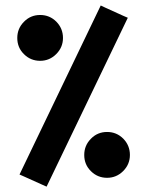

<svg xmlns="http://www.w3.org/2000/svg" viewBox="-20 -677 544 710"><path d="M352.5 -656.7 52.2 -31.7 69.8 -23.9 134.8 5.4 152.3 13.2 452.6 -611.3 434.6 -619.1 370.1 -648.4ZM291.5 -104C291.5 -80.1 299.8 -60.1 316.4 -43.9C332.5 -27.8 352.5 -19.5 376 -19.5C398.9 -19.5 418.9 -27.8 435.5 -44.4C452.1 -61 460.4 -81.1 460.4 -104C460.4 -127.4 452.1 -147.5 436 -164.1C419.4 -180.7 399.4 -189 376 -189C352.5 -189 332.5 -180.7 316.4 -164.1C299.8 -147.5 291.5 -127.4 291.5 -104ZM43.9 -536.6C43.9 -512.7 52.2 -492.7 68.8 -476.6C85 -460.4 105 -452.1 128.4 -452.1C151.4 -452.1 171.4 -460.4 188 -477.1C204.6 -493.7 212.9 -513.7 212.9 -536.6C212.9 -560.1 204.6 -580.1 188.5 -596.7C171.9 -613.3 151.9 -621.6 128.4 -621.6C105 -621.6 85 -613.3 68.8 -596.7C52.2 -580.1 43.9 -560.1 43.9 -536.6Z"/></svg>

Font: Shabnam
Style: Bold
Weight: 700
Foundry: DejaVu fonts team - Redesigned by Saber Rastikerdar - Based on Vazir font
Version: Version 5.0.1